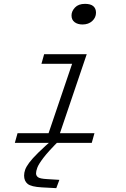

<svg xmlns="http://www.w3.org/2000/svg" viewBox="-20 -741 654 996"><path d="M371 -460H430L274 0H215ZM209 -460H404L390 -410H195ZM71 -50H470L456 0H57ZM408 -614Q383 -614 367 -626Q351 -638 351 -661Q351 -683 369 -702Q387 -721 421 -721Q450 -721 464 -709Q478 -697 478 -675Q478 -650 458.5 -632Q439 -614 408 -614ZM105 170Q105 155 110.5 139.5Q116 124 131.5 103Q147 82 178.5 51Q210 20 263 -26L287 -12Q230 45 205 78Q180 111 173.5 129Q167 147 167 158Q167 171 177.5 178.5Q188 186 223 188L288 192L272 235L197 231Q142 228 123.5 213Q105 198 105 170Z"/></svg>

Font: Intel One Mono Light
Style: Italic
Weight: 300
Italic angle: -16°
Monospace: yes
Designer: Fred Shallcrass
Foundry: Frere-Jones Type LLC
Version: Version 1.004